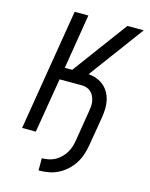

<svg xmlns="http://www.w3.org/2000/svg" viewBox="-137 -821 874 1122"><g transform="rotate(15 300.0 -260.0)"><path d="M208 215V141Q228 141 248.5 137Q269 133 287.5 123Q306 113 321.5 97.5Q337 82 348 64Q359 46 365 26Q371 6 374 -14L403 -192Q406 -208 407.5 -224.5Q409 -241 406 -257Q403 -273 396.5 -287Q390 -301 378.5 -311.5Q367 -322 352 -326.5Q337 -331 321 -331H189L134 0H51L172 -735H255L201 -404H246L491 -735H590L345 -404Q371 -402 395 -393Q419 -384 437.5 -368.5Q456 -353 468.5 -331Q481 -309 486.5 -284Q492 -259 491 -232.5Q490 -206 486 -180L456 -2Q451 27 441.5 55.5Q432 84 415 110Q398 136 374.5 157Q351 178 323.5 191.5Q296 205 266.5 210Q237 215 208 215Z"/></g></svg>

Font: Iosevka Extended Oblique
Style: Regular
Weight: 400
Width: 7
Italic angle: -9°
Monospace: yes
Designer: Belleve Invis
Foundry: Belleve Invis
Version: Version 32.0.1; ttfautohint (v1.8.4)